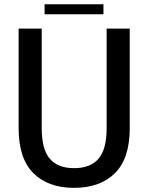

<svg xmlns="http://www.w3.org/2000/svg" viewBox="-20 -872 697 902"><path d="M589.5 -270Q589.5 -127.5 520 -58.5Q450.5 10.5 328 10.5Q206 10.5 136.8 -58.5Q67.5 -127.5 67.5 -270V-737.5H176V-270.5Q176 -170.5 214 -126.2Q252 -82 328 -82Q404.5 -82 442.8 -126.2Q481 -170.5 481 -270.5V-737.5H589.5ZM189.5 -805V-852H466V-805Z"/></svg>

Font: Epilogue Medium
Style: Regular
Weight: 500
Designer: Tyler Finck
Foundry: Etcetera Type Co
Version: Version 2.111; ttfautohint (v1.8.3)